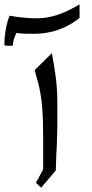

<svg xmlns="http://www.w3.org/2000/svg" viewBox="-49 -832 420 881"><path d="M214 -248V-364C214 -452 202 -515 189 -588L110 -510C115 -493 120 -474 125 -456C145 -383 149 -302 149 -204V-55L116 7L140 29L207 -50C208 -80 209 -109 210 -137C211 -149 212 -161 212 -174C212 -198 214 -224 214 -248ZM-4 -760C-8 -753 -11 -745 -14 -734C-23 -703 -29 -664 -29 -625C-26 -624 -21 -622 -14 -622H9C11 -643 18 -666 27 -681C46 -677 77 -677 105 -677C198 -677 265 -709 316 -750V-812C307 -806 295 -800 280 -792C239 -770 183 -748 121 -748C77 -748 30 -753 -4 -760Z"/></svg>

Font: Iranian Serif 
Style: Regular
Weight: 400
Designer: Hooman Mehr, Hadi Navid in Neviseh Pardaz Co. Ltd. (http://nevisa.com)
Foundry: http://font-store.ir
Version: 5.0.2 build 3/9/1393